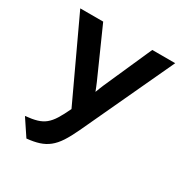

<svg xmlns="http://www.w3.org/2000/svg" viewBox="-164 -834 944 979"><g transform="rotate(30 308.0 -344.0)"><path d="M124 12 60 -84Q101 -88 128 -96Q155 -104 174.5 -120Q194 -136 211 -163.2Q228 -190.5 248 -233L30 -700H165L291 -417Q295.5 -406.5 300.5 -394.2Q305.5 -382 310 -370Q314.5 -382 319.2 -394Q324 -406 329 -418L454 -700H589L338 -161Q315.5 -113 294.8 -81.2Q274 -49.5 250 -30.5Q226 -11.5 195.8 -1.8Q165.5 8 124 12Z"/></g></svg>

Font: Overpass Mono Light
Style: Regular
Weight: 300
Monospace: yes
Designer: Delve Withrington, Dave Bailey
Foundry: Delve Fonts LLC
Version: Version 4.000